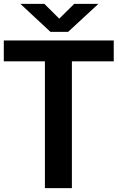

<svg xmlns="http://www.w3.org/2000/svg" viewBox="-32 -981 613 1001"><path d="M-12.2 -661.1V-770H561V-661.1H342.8V0H202.1V-661.1ZM323.2 -814.9H231L74.2 -960.9H199.2L276.9 -883.8L355 -960.9H481Z"/></svg>

Font: Junction Bold
Style: Bold
Weight: 700
Designer: Caroline Hadilaksono
Foundry: Caroline Hadilaksono
Version: Version 001.001